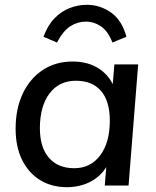

<svg xmlns="http://www.w3.org/2000/svg" viewBox="-20 -772 649 799"><path d="M259 7Q195 7 147 -22.5Q99 -52 72 -106.5Q45 -161 45 -236Q45 -320 75 -383Q105 -446 158.5 -481Q212 -516 282 -516Q348 -516 394 -485Q440 -454 459 -398L446 -383L456 -504H555L515 0H416L426 -123L436 -106Q424 -71 397 -45Q370 -19 334.5 -6Q299 7 259 7ZM289 -72Q357 -72 397 -125.5Q437 -179 437 -270Q437 -351 400.5 -393.5Q364 -436 296 -436Q226 -436 186 -383Q146 -330 146 -238Q146 -159 183.5 -115.5Q221 -72 289 -72ZM341 -752Q397 -752 442.5 -719.5Q488 -687 506 -619L448 -595Q429 -643 400 -662.5Q371 -682 337 -682Q303 -682 273 -663Q243 -644 217 -595L161 -619Q178 -666 206.5 -695.5Q235 -725 270 -738.5Q305 -752 341 -752Z"/></svg>

Font: Muli SemiBold
Style: Italic
Weight: 600
Italic angle: -4.541°
Designer: Vernon Adams
Foundry: Vernon Adams
Version: Version 2.100; ttfautohint (v1.8.1.43-b0c9)